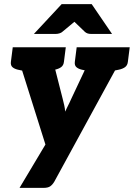

<svg xmlns="http://www.w3.org/2000/svg" viewBox="-20 -749 651 934"><path d="M75 165 201 -46 52 -519H189Q207 -519 216 -511Q225 -503 228 -492L285 -268Q289 -252 292.5 -237Q296 -222 297 -206Q299 -211 305.5 -224Q312 -237 318.5 -250.5Q325 -264 327 -269L432 -492Q437 -503 450 -511Q463 -519 476 -519H601L244 135Q235 150 224 157.5Q213 165 191 165ZM168 -481 173 -519H247L242 -481ZM419 -481 424 -519H498L493 -481ZM139 -519 110 -401 67 -410Q50 -414 40.5 -422.5Q31 -431 33 -448L42 -519ZM300 -519 291 -448Q289 -431 277.5 -422.5Q266 -414 247 -410L202 -401L203 -519ZM450 -519 421 -401 378 -410Q361 -414 351.5 -422.5Q342 -431 344 -448L353 -519ZM611 -519 602 -448Q600 -431 588.5 -422.5Q577 -414 558 -410L513 -401L514 -519ZM145 -584 280 -729H426L525 -584H422Q404 -584 393 -594L342 -643L283 -594Q279 -590 270 -587Q261 -584 252 -584Z"/></svg>

Font: Aleo Black
Style: Italic
Weight: 900
Italic angle: -7°
Designer: Alessio Laiso
Foundry: Alessio Laiso
Version: Version 2.001;gftools[0.9.29]